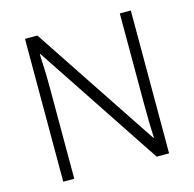

<svg xmlns="http://www.w3.org/2000/svg" viewBox="-104 -821 938 927"><g transform="rotate(-15 364.5 -357.0)"><path d="M629 0H567L153 -624H150Q152 -585 153.5 -541.5Q155 -498 155 -451V0H100V-714H162L575 -92H578Q576 -123 575 -171Q574 -219 574 -261V-714H629Z"/></g></svg>

Font: Noto Sans Gurmukhi UI Light
Style: Regular
Weight: 300
Designer: Jelle Bosma - Monotype Design Team
Foundry: Monotype Imaging Inc.
Version: Version 2.004; ttfautohint (v1.8.4.7-5d5b)